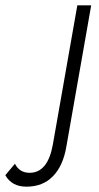

<svg xmlns="http://www.w3.org/2000/svg" viewBox="-129 -480 371 720"><path d="M-73 134Q-56 168 -18 168Q50 168 69 63L161 -460H213L120 69Q108 141 70 180.5Q32 220 -30 220Q-85 220 -109 177Z"/></svg>

Font: Renner* Light
Style: Light Italic
Weight: 300
Italic angle: -10°
Version: Version 003.000 ; ttfautohint (v0.97) -l 8 -r 50 -G 200 -x 1